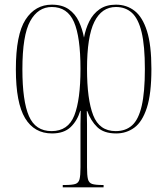

<svg xmlns="http://www.w3.org/2000/svg" viewBox="-20 -564 717 823"><path d="M249 239V229H258Q289 229 303 224.5Q317 220 321 204Q325 188 325 153V28Q325 -5 325 -32Q325 -59 326 -89H324Q311 -46 282.5 -19Q254 8 203 8Q127 8 87.5 -57.5Q48 -123 48 -267Q48 -416 89.5 -480Q131 -544 202 -544Q247 -544 275 -524Q303 -504 318 -472Q333 -440 340 -403Q347 -441 363 -473Q379 -505 407 -524.5Q435 -544 477 -544Q523 -544 557 -517.5Q591 -491 610 -431Q629 -371 629 -268Q629 -162 609.5 -102Q590 -42 556 -17Q522 8 478 8Q425 8 397 -19Q369 -46 354 -88H352Q353 -59 353 -32Q353 -5 353 27V153Q353 188 357 204Q361 220 375 224.5Q389 229 419 229H424V239ZM201 -2Q272 -2 298.5 -69Q325 -136 325 -269Q325 -406 297 -470Q269 -534 202 -534Q143 -534 109.5 -473.5Q76 -413 76 -267Q76 -131 104 -66.5Q132 -2 201 -2ZM476 -2Q519 -2 546.5 -27Q574 -52 587.5 -110.5Q601 -169 601 -268Q601 -368 587 -426Q573 -484 545.5 -509Q518 -534 477 -534Q416 -534 384.5 -470.5Q353 -407 353 -269Q353 -138 379.5 -70Q406 -2 476 -2Z"/></svg>

Font: Noto Serif Display ExtraCondensed Thin
Style: Regular
Weight: 100
Width: 2
Designer: Monotype Design Team
Foundry: Monotype Imaging Inc.
Version: Version 2.009